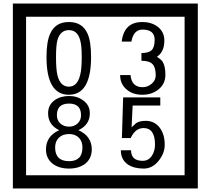

<svg xmlns="http://www.w3.org/2000/svg" viewBox="-20 -980 1195 1090"><path d="M1103 90H53V-960H1103ZM1028 15V-885H128V15ZM497 -656Q497 -442 371 -442Q244 -442 244 -656Q244 -744 265 -789Q294 -855 371 -855Q448 -855 477 -789Q497 -745 497 -656ZM444 -656Q444 -723 435 -752Q420 -809 371 -809Q322 -809 306 -752Q298 -723 298 -656Q298 -587 306 -553Q322 -488 371 -488Q419 -488 435 -554Q444 -587 444 -656ZM919 -556Q919 -504 880.5 -473Q842 -442 789 -442Q734 -442 700 -471Q662 -502 662 -554H721Q727 -485 790 -485Q818 -485 841 -504.5Q864 -524 864 -552Q864 -597 846 -616Q828 -635 783 -635V-679Q825 -679 841.5 -696Q858 -713 858 -754Q858 -812 789 -812Q738 -812 726 -744H671Q684 -855 788 -855Q839 -855 874 -829Q913 -800 913 -750Q913 -685 871 -658Q895 -642 903 -630Q919 -605 919 -556ZM501 -132Q501 -79 462 -49Q426 -23 372 -23Q317 -23 281 -49Q241 -79 241 -132Q241 -207 316 -241Q253 -271 253 -337Q253 -384 290 -411Q324 -435 372 -435Q419 -435 452 -410Q490 -383 490 -337Q490 -271 425 -241Q501 -207 501 -132ZM440 -326Q440 -392 372 -392Q303 -392 303 -326Q303 -297 322.5 -279Q342 -261 372 -261Q401 -261 420.5 -279Q440 -297 440 -326ZM448 -143Q448 -178 427.5 -198.5Q407 -219 372 -219Q336 -219 314.5 -198.5Q293 -178 293 -143Q293 -65 372 -65Q448 -65 448 -143ZM915 -160Q916 -111 880.5 -67Q845 -23 796 -23Q741 -23 706 -46Q666 -74 666 -127H724Q724 -67 790 -67Q824 -67 843 -97Q860 -124 860 -159Q860 -253 795 -253Q748 -253 722 -196H672L679 -427H890V-381H733L727 -257Q740 -269 753 -281Q772 -294 807 -294Q859 -294 889 -252Q915 -215 915 -160Z"/></svg>

Font: Unicode BMP Fallback SIL
Style: Regular
Weight: 400
Foundry: NRSI, SIL International
Version: Version 5.1 Based on Unicode 5.1